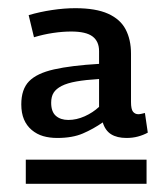

<svg xmlns="http://www.w3.org/2000/svg" viewBox="-20 -701 409 469"><path d="M43 -252V-311H338V-252ZM32 -446Q32 -483 51 -502.5Q70 -522 112 -531.5Q154 -541 222 -545V-576Q222 -600 206 -612Q190 -624 154 -624Q133 -624 109.5 -620.5Q86 -617 63 -610L50 -664Q77 -672 107 -676.5Q137 -681 164 -681Q214 -681 244 -667.5Q274 -654 287 -629Q300 -604 300 -570V-452Q300 -434 305 -428Q310 -422 318 -422Q321 -422 325.5 -423Q330 -424 334 -425L341 -377Q330 -371 317 -367.5Q304 -364 289 -364Q266 -364 251.5 -373Q237 -382 231 -402Q208 -386 182.5 -375Q157 -364 120 -364Q101 -364 85.5 -368.5Q70 -373 57.5 -383.5Q45 -394 38.5 -409.5Q32 -425 32 -446ZM105 -450Q105 -428 116.5 -418Q128 -408 147 -408Q167 -408 187 -417Q207 -426 222 -440V-508Q189 -506 166.5 -502Q144 -498 130.5 -491Q117 -484 111 -474.5Q105 -465 105 -450Z"/></svg>

Font: Georama ExtraCondensed Thin Medium
Style: Regular
Weight: 500
Version: Version 1.001